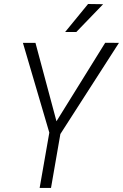

<svg xmlns="http://www.w3.org/2000/svg" viewBox="-20 -921 603 941"><path d="M153.8 -710.9 256.8 -326.7 495.6 -711.4 563 -710.9 275.9 -264.2 230 0H174.3L221.7 -271L92.3 -710.9ZM299.3 -764.2 411.6 -901.4 485.4 -900.4 354 -764.2Z"/></svg>

Font: Roboto Condensed Light
Style: Italic
Weight: 300
Italic angle: -12°
Designer: Christian Robertson
Foundry: Google
Version: Version 3.0; 2020